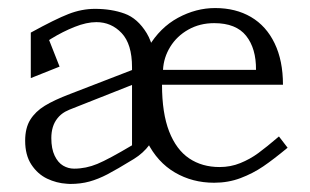

<svg xmlns="http://www.w3.org/2000/svg" viewBox="-20 -443 770 477"><path d="M146 13.5Q120.5 12 97 0.8Q73.5 -10.5 58 -34Q42.5 -57.5 42.5 -93.5Q42.5 -125 55.2 -145.5Q68 -166 91.2 -180.2Q114.5 -194.5 154 -209.5L308 -269V-276Q308 -333.5 282.2 -360.8Q256.5 -388 219.5 -388Q195 -388 165.5 -376.2Q136 -364.5 107.5 -347L102 -343.5L128 -277.5L56.5 -249V-362Q117.5 -395.5 150.2 -408.2Q183 -421 216 -421Q257 -421 289.5 -409.2Q322 -397.5 344.5 -360.5Q367 -323.5 367 -253V-130Q367 -104.5 351.5 -83.5Q336 -62.5 312.5 -48Q270 -22 247 -10Q224 2 202.2 8Q180.5 14 154 14Q148.5 14 146 13.5ZM308 -82V-232L152.5 -170.5Q145.5 -167.5 142 -165.5Q130.5 -159 122.8 -149.2Q115 -139.5 111.2 -127Q107.5 -114.5 107.5 -100Q107.5 -73.5 115.8 -56.2Q124 -39 136.8 -31.5Q149.5 -24 164 -24Q193.5 -24 221.8 -35.8Q250 -47.5 308 -82ZM320.5 -211.5Q320.5 -278.5 349 -326.5Q377.5 -374.5 422.2 -398.8Q467 -423 514.5 -423Q565.5 -423 603.5 -400.8Q641.5 -378.5 662.2 -335.5Q683 -292.5 683 -232.5H382.5Q382.5 -162 400.2 -116.5Q418 -71 450 -49.5Q482 -28 525.5 -28Q553 -28 577 -37.8Q601 -47.5 621.5 -62.5Q642 -77.5 673 -104L694.5 -76Q659.5 -47 633.8 -29.5Q608 -12 577.5 -0.5Q547 11 512 11Q458 11 414.5 -14.5Q371 -40 345.8 -90.2Q320.5 -140.5 320.5 -211.5ZM512 -385.5Q476.5 -385.5 448 -369.5Q419.5 -353.5 403 -326.8Q386.5 -300 385 -269.5H616Q616.5 -322.5 591.5 -354Q566.5 -385.5 512 -385.5Z"/></svg>

Font: Didactic
Style: Regular
Weight: 400
Designer: Tyler Finck
Foundry: Etcetera Type Co
Version: Version 3.007;FEAKit 1.0